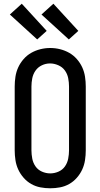

<svg xmlns="http://www.w3.org/2000/svg" viewBox="-20 -1004 540 1032"><path d="M250 8Q223 8 197 3Q171 -2 148 -15Q125 -28 107 -48.5Q89 -69 78 -93Q67 -117 63 -143.5Q59 -170 59 -196V-539Q59 -565 63 -591.5Q67 -618 78 -642Q89 -666 107 -686.5Q125 -707 148 -720Q171 -733 197 -739.5Q223 -746 250 -746Q277 -746 303 -739.5Q329 -733 352 -720Q375 -707 393 -686.5Q411 -666 422 -642Q433 -618 437 -591.5Q441 -565 441 -539V-196Q441 -170 437 -143.5Q433 -117 422 -93Q411 -69 393 -48.5Q375 -28 352 -15Q329 -2 303 3Q277 8 250 8ZM250 -72Q273 -72 294.5 -81.5Q316 -91 329 -109.5Q342 -128 346.5 -151Q351 -174 351 -196V-539Q351 -561 346.5 -584Q342 -607 328.5 -625.5Q315 -644 293 -653.5Q271 -663 249 -663Q226 -663 205 -653Q184 -643 171 -624.5Q158 -606 153.5 -583.5Q149 -561 149 -539V-196Q149 -174 153.5 -151Q158 -128 171 -109.5Q184 -91 205.5 -81.5Q227 -72 250 -72ZM350 -792 203 -926 267 -984 401 -838ZM180 -792 33 -926 97 -984 231 -838Z"/></svg>

Font: Iosevka Slab Medium
Style: Regular
Weight: 500
Monospace: yes
Designer: Belleve Invis
Foundry: Belleve Invis
Version: Version 11.1.1; ttfautohint (v1.8.3)